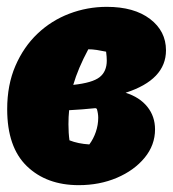

<svg xmlns="http://www.w3.org/2000/svg" viewBox="-20 -527 505 561"><path d="M210 14Q116 14 58.5 -41.5Q1 -97 1 -208Q1 -279 25 -334.5Q49 -390 89.5 -428.5Q130 -467 182.5 -487Q235 -507 292 -507Q372 -507 418.5 -471.5Q465 -436 465 -380Q465 -294 347 -256Q388 -243 410.5 -215Q433 -187 433 -149Q433 -103 402.5 -66Q372 -29 321.5 -7.5Q271 14 210 14ZM292 -350Q292 -361 290 -376Q276 -379 263 -381Q250 -383 238 -383Q208 -327 194 -279Q250 -285 271 -301.5Q292 -318 292 -350ZM180 -164Q180 -138 183 -117Q208 -107 241 -105Q253 -121 260 -141.5Q267 -162 267 -183Q267 -195 263 -209Q261 -210 259 -211Q240 -209 220.5 -207.5Q201 -206 182 -205Q180 -186 180 -164Z"/></svg>

Font: Piazzolla Black
Style: Italic
Weight: 900
Italic angle: -11.3°
Designer: Juan Pablo del Peral
Foundry: Huerta Tipografica
Version: Version 1.330